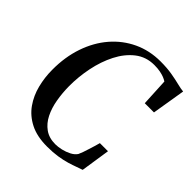

<svg xmlns="http://www.w3.org/2000/svg" viewBox="-205 -892 1039 1039"><g transform="rotate(45 315.0 -372.0)"><path d="M320.5 9Q243 9 190.5 -17.8Q138 -44.5 106.2 -89.8Q74.5 -135 60.5 -191Q46.5 -247 46.5 -305Q46 -402.5 74 -484.2Q102 -566 153.5 -625.8Q205 -685.5 275.2 -718.5Q345.5 -751.5 429.5 -751.5Q479.5 -751.5 517.2 -745Q555 -738.5 582.5 -731.5Q610 -724.5 630.5 -722.5L599 -531H528.5L520.5 -689Q511 -695.5 497.2 -701Q483.5 -706.5 464.2 -710.2Q445 -714 419 -714Q356.5 -714 310 -677.8Q263.5 -641.5 233 -581.8Q202.5 -522 187.8 -449.8Q173 -377.5 173.5 -305Q174 -254 182.5 -205Q191 -156 210.5 -117Q230 -78 262.5 -54.8Q295 -31.5 343 -31.5Q363.5 -31.5 388.5 -37.2Q413.5 -43 435.8 -54.5Q458 -66 469 -83Q474 -93.5 479.5 -109Q485 -124.5 490.2 -141.8Q495.5 -159 500.8 -175.8Q506 -192.5 509.5 -206.5H571.5L546 -38.5Q531.5 -34 511 -26.2Q490.5 -18.5 463 -10.2Q435.5 -2 400.2 3.5Q365 9 320.5 9Z"/></g></svg>

Font: Merriweather 96pt Medium
Style: Italic
Weight: 500
Italic angle: -7.8°
Version: Version 2.101